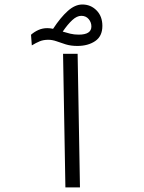

<svg xmlns="http://www.w3.org/2000/svg" viewBox="-20 -817 626 837"><path d="M265.1 0 254.9 -582.5H318.4L328.6 0ZM316.9 -616.7Q289.1 -616.7 266.8 -623.5Q244.6 -630.4 226.1 -637.2Q207.5 -643.6 190.4 -643.6Q169.4 -643.6 153.3 -637Q137.2 -630.4 118.7 -619.1L115.2 -665.5Q129.4 -678.2 147.5 -686.3Q165.5 -694.3 186 -694.3Q198.2 -694.3 211.4 -691.4Q244.1 -741.2 275.6 -769.3Q307.1 -797.4 338.9 -797.4Q375.5 -797.4 400.9 -771.7Q426.3 -746.1 426.3 -704.1Q426.3 -659.2 395 -637.9Q363.8 -616.7 316.9 -616.7ZM253.4 -679.2Q269 -674.3 286.1 -670.2Q303.2 -666 323.2 -666Q378.4 -666 378.4 -701.7Q378.4 -719.7 366.5 -733.9Q354.5 -748 334.5 -748Q315.4 -748 295.4 -729.7Q275.4 -711.4 253.4 -679.2Z"/></svg>

Font: CaskaydiaCove NFP Light
Style: Regular
Weight: 300
Designer: Aaron Bell
Foundry: Saja Typeworks
Version: Version 2111.001; VTT 6.35;Nerd Fonts 3.1.1